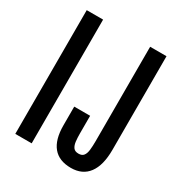

<svg xmlns="http://www.w3.org/2000/svg" viewBox="-198 -1001 1090 1155"><g transform="rotate(30 346.5 -424.0)"><path d="M68.8 0V-859.4H182.6V0ZM460 10.3Q377.4 10.3 335.7 -40Q293.9 -90.3 293.9 -189.9V-319.3H404.3V-196.3Q404.3 -166.5 407.2 -141.6Q410.2 -116.7 421.1 -101.8Q432.1 -86.9 457 -86.9Q481.4 -86.9 492.4 -101.6Q503.4 -116.2 506.3 -142.6Q509.3 -168.9 509.3 -204.1V-859.4H623V-209Q623 -101.6 581.3 -45.7Q539.6 10.3 460 10.3Z"/></g></svg>

Font: Antonio SemiBold
Style: Regular
Weight: 600
Designer: Vernon Adams
Foundry: Vernon Adams
Version: Version 1.002